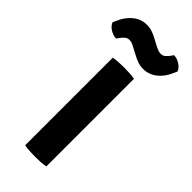

<svg xmlns="http://www.w3.org/2000/svg" viewBox="-277 -801 850 850"><g transform="rotate(45 148.0 -376.0)"><path d="M80.5 -548.5Q96 -551.5 115.8 -552.5Q135.5 -553.5 148 -553.5Q161.5 -553.5 179.2 -552.5Q197 -551.5 213 -548.5V0Q197 3 179.2 4Q161.5 5 148 5Q135.5 5 115.8 4Q96 3 80.5 0ZM109 -646.5Q104.5 -649 96 -652.8Q87.5 -656.5 78 -656.5Q63.5 -656.5 54.2 -647.2Q45 -638 40.5 -632L31 -618.5Q13 -619 -5.5 -630Q-24 -641 -31 -658.5L-22.5 -677.5Q-7 -713.5 21 -736Q49 -758.5 84.5 -758.5Q104 -758.5 119.8 -752.8Q135.5 -747 145.5 -741.5L186.5 -720Q191 -718 199.8 -714.2Q208.5 -710.5 218 -710.5Q232 -710.5 241 -719.2Q250 -728 255 -734.5L264.5 -748Q283 -748 301.2 -736.8Q319.5 -725.5 326.5 -708L318 -689Q302 -651.5 273.8 -629.8Q245.5 -608 210.5 -608Q192.5 -608 177.2 -613.2Q162 -618.5 150 -625Z"/></g></svg>

Font: Signika SC SemiBold
Style: Regular
Weight: 600
Designer: Anna Giedryś
Foundry: Anna Giedryś
Version: Version 2.000; ttfautohint (v1.8.3) -l 8 -r 50 -G 200 -x 9 -